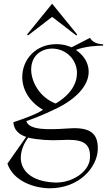

<svg xmlns="http://www.w3.org/2000/svg" viewBox="-20 -739 586 1035"><path d="M121 -1 20 143C50 233 155 274 245 276C410 277 503 161 507 69C512 -36 446 -55 337 -46C245 -40 136 -36 122 -86C155 -98 210 -118 284 -154C393 -207 458 -279 458 -352C458 -395 437 -437 389 -470C436 -488 496 -493 536 -493V-500C500 -502 478 -513 465 -535L366 -484C337 -496 313 -501 284 -501C170 -501 100 -416 100 -324C100 -259 135 -192 212 -147C177 -124 115 -101 52 -80C55 -38 82 -14 121 -1ZM132 3C185 15 250 19 306 16C412 10 470 22 465 112C462 187 368 248 277 245C146 240 91 178 92 109C93 74 107 36 132 3ZM148 -361C147 -446 211 -479 266 -477C340 -474 395 -415 395 -345C395 -290 362 -229 280 -181C196 -213 150 -294 148 -361ZM131 -548 261 -648 391 -548 396 -553 261 -719 126 -553Z"/></svg>

Font: Sinistre
Style: Regular
Weight: 400
Designer: Jules Durand
Foundry: Collletttivo
Version: Version 69.420;Glyphs 3.2 (3217)